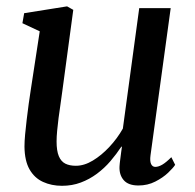

<svg xmlns="http://www.w3.org/2000/svg" viewBox="-20 -574 612 604"><path d="M175 10.5Q142 10.5 115.2 -1.8Q88.5 -14 73 -41Q57.5 -68 57 -113Q57 -129 59 -151Q61 -173 64 -197.8Q67 -222.5 70.2 -246.5Q73.5 -270.5 76.5 -289.5L105 -475.5L50.5 -501L56 -532.5L191 -554L210.5 -543L176 -287Q173.5 -267 170.2 -245.2Q167 -223.5 164.2 -202.5Q161.5 -181.5 159.8 -162.8Q158 -144 158 -129Q158 -99.5 165 -82.8Q172 -66 185.5 -59.2Q199 -52.5 218.5 -52.5Q245 -52.5 272.2 -69Q299.5 -85.5 324.2 -112Q349 -138.5 366.5 -169.5L418 -548.5H517L453.5 -85.5Q451 -67.5 455.2 -58.2Q459.5 -49 468.5 -49Q478.5 -49 490.5 -56Q502.5 -63 519 -79.5L531 -55.5Q525 -46 508.8 -30.5Q492.5 -15 468.5 -2.8Q444.5 9.5 415.5 9.5Q383.5 9.5 369 -7.5Q354.5 -24.5 356 -51Q356 -54 356.8 -60.8Q357.5 -67.5 358.8 -76.8Q360 -86 361.2 -95.5Q362.5 -105 363.5 -112L362 -113Q346.5 -89.5 327.5 -67.2Q308.5 -45 285 -27.5Q261.5 -10 234.2 0.2Q207 10.5 175 10.5Z"/></svg>

Font: Merriweather 48pt
Style: Italic
Weight: 400
Italic angle: -7.8°
Version: Version 2.101